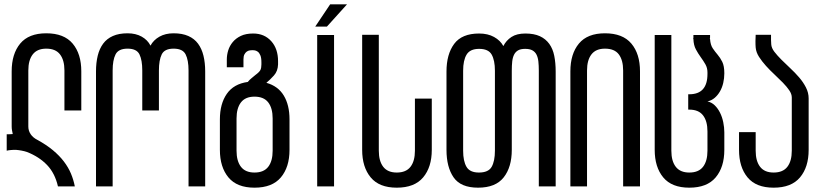

<svg xmlns="http://www.w3.org/2000/svg" viewBox="-20 -862 3794 888"><path d="M153 -215C139.7 -221.7 129.3 -230.3 122 -241C114.7 -251.7 111 -263.7 111 -277V-536C111 -568 117.8 -592.8 131.5 -610.5C145.2 -628.2 166 -637 194 -637C222.7 -637 243.8 -628.2 257.5 -610.5C271.2 -592.8 278 -568 278 -536V-351H356V-532C356 -586 342.7 -628.8 316 -660.5C289.3 -692.2 248.7 -708 194 -708C140 -708 99.8 -692.2 73.5 -660.5C47.2 -628.8 34 -586 34 -532V-277C34 -271 34.5 -265.2 35.5 -259.5C36.5 -253.8 37.7 -248 39 -242C35.7 -242 32.7 -241.8 30 -241.5C27.3 -241.2 24.3 -241 21 -241H11V-165C15.7 -166.3 21.7 -167.3 29 -168C33.7 -168.7 38.7 -169 44 -169H53C61.7 -168.3 70.5 -167.2 79.5 -165.5C88.5 -163.8 97 -161.7 105 -159C142.3 -144.3 173.2 -124.3 197.5 -99C221.8 -73.7 238.7 -40.7 248 0H326C322 -20.7 316 -40.5 308 -59.5C300 -78.5 289.2 -97 275.5 -115C261.8 -133 245 -150.3 225 -167C205 -183.7 181 -199.7 153 -215Z M783 -708C757.7 -708 735.8 -702.8 717.5 -692.5C699.2 -682.2 685.3 -668.3 676 -651C667.3 -668.3 653.8 -682.2 635.5 -692.5C617.2 -702.8 595.3 -708 570 -708C543.3 -708 520.7 -703.8 502 -695.5C483.3 -687.2 468.3 -675.3 457 -660C445.7 -644.7 437.3 -626.2 432 -604.5C426.7 -582.8 424 -558.7 424 -532V0H501V-536C501 -568 505.5 -592.8 514.5 -610.5C523.5 -628.2 542 -637 570 -637C598 -637 616.3 -628.2 625 -610.5C633.7 -592.8 638 -568 638 -536V-351H715V-536C715 -568 719.3 -592.8 728 -610.5C736.7 -628.2 755 -637 783 -637C811 -637 829.5 -628.2 838.5 -610.5C847.5 -592.8 852 -568 852 -536V0H929V-532C929 -558.7 926.3 -582.8 921 -604.5C915.7 -626.2 907.3 -644.7 896 -660C884.7 -675.3 869.7 -687.2 851 -695.5C832.3 -703.8 809.7 -708 783 -708Z M1241 -314V-165C1241 -133 1234.2 -108.2 1220.5 -90.5C1206.8 -72.8 1185.7 -64 1157 -64C1129 -64 1108.2 -72.8 1094.5 -90.5C1080.8 -108.2 1074 -133 1074 -165V-314C1074 -346 1080.8 -370.8 1094.5 -388.5C1108.2 -406.2 1129 -415 1157 -415C1185.7 -415 1206.8 -406.2 1220.5 -388.5C1234.2 -370.8 1241 -346 1241 -314ZM1212 -479C1223.3 -488.3 1235 -499.7 1247 -513C1259 -526.3 1265.3 -543.3 1266 -564V-579C1266 -617 1255.7 -647.7 1235 -671C1213.7 -695 1185.7 -707 1151 -707C1128.3 -707 1109.3 -703.3 1094 -696C1078.7 -688.7 1066.2 -679.2 1056.5 -667.5C1046.8 -655.8 1039.8 -643 1035.5 -629C1031.2 -615 1029 -601 1029 -587V-551H1106V-587C1106 -597 1107.5 -604.8 1110.5 -610.5C1113.5 -616.2 1117.2 -620.5 1121.5 -623.5C1125.8 -626.5 1130.5 -628.3 1135.5 -629C1140.5 -629.7 1144.7 -630 1148 -630C1150.7 -630 1154.2 -629.7 1158.5 -629C1162.8 -628.3 1167.3 -626.3 1172 -623C1176.7 -619.7 1180.7 -614.2 1184 -606.5C1187.3 -598.8 1189 -588 1189 -574V-564C1189 -553.3 1187.5 -544.8 1184.5 -538.5C1181.5 -532.2 1173.7 -524.3 1161 -515C1155.7 -510.3 1149.8 -505.5 1143.5 -500.5C1137.2 -495.5 1131.3 -489.7 1126 -483C1082.7 -477 1050.3 -458.7 1029 -428C1007.7 -397.3 997 -358 997 -310V-169C997 -115.7 1010.2 -73.2 1036.5 -41.5C1062.8 -9.8 1103 6 1157 6C1211.7 6 1252.3 -9.8 1279 -41.5C1305.7 -73.2 1319 -115.7 1319 -169V-310C1319 -354 1310.2 -390.7 1292.5 -420C1274.8 -449.3 1248 -469 1212 -479Z M1507 -842 1438 -739H1492L1585 -842ZM1447 -700V0H1525V-700Z M1977 -406H1899V-165C1899 -133 1892.2 -108.2 1878.5 -90.5C1864.8 -72.8 1843.7 -64 1815 -64C1787 -64 1766.2 -72.8 1752.5 -90.5C1738.8 -108.2 1732 -133 1732 -165V-701H1655V-169C1655 -115.7 1668.2 -73.2 1694.5 -41.5C1720.8 -9.8 1761 6 1815 6C1869.7 6 1910.3 -9.8 1937 -41.5C1963.7 -73.2 1977 -115.7 1977 -169Z M2269 -535V-165C2269 -133 2264 -108.2 2254 -90.5C2244 -72.8 2224.3 -64 2195 -64C2167 -64 2147.8 -72.8 2137.5 -90.5C2127.2 -108.2 2122 -133 2122 -165V-535C2122 -567 2127.3 -591.8 2138 -609.5C2148.7 -627.2 2168 -636 2196 -636C2224.7 -636 2244 -627.2 2254 -609.5C2264 -591.8 2269 -567 2269 -535ZM2410 -707C2383.3 -707 2361.8 -701.7 2345.5 -691C2329.2 -680.3 2316.7 -666.3 2308 -649C2298.7 -666.3 2284.3 -680.3 2265 -691C2245.7 -701.7 2222.7 -707 2196 -707C2142.7 -707 2104.2 -691 2080.5 -659C2056.8 -627 2045 -584.3 2045 -531V-169C2045 -115.7 2056 -73.2 2078 -41.5C2100 -9.8 2137.7 6 2191 6C2245 6 2284.5 -9.8 2309.5 -41.5C2334.5 -73.2 2347 -115.7 2347 -169V-535C2347 -551 2347.7 -565.2 2349 -577.5C2350.3 -589.8 2353.2 -600.3 2357.5 -609C2361.8 -617.7 2368 -624.3 2376 -629C2384 -633.7 2395 -636 2409 -636C2423 -636 2434.2 -633.7 2442.5 -629C2450.8 -624.3 2457.2 -617.7 2461.5 -609C2465.8 -600.3 2468.7 -589.8 2470 -577.5C2471.3 -565.2 2472 -551 2472 -535V0H2550V-531C2550 -557.7 2547.8 -581.8 2543.5 -603.5C2539.2 -625.2 2531.5 -643.7 2520.5 -659C2509.5 -674.3 2495 -686.2 2477 -694.5C2459 -702.8 2436.7 -707 2410 -707Z M2618 0H2695V-536C2695 -568 2701.8 -592.8 2715.5 -610.5C2729.2 -628.2 2750 -637 2778 -637C2807.3 -637 2828.7 -628.2 2842 -610.5C2855.3 -592.8 2862 -568 2862 -536V0H2940V-532C2940 -586 2926.7 -628.8 2900 -660.5C2873.3 -692.2 2832.7 -708 2778 -708C2724 -708 2683.8 -692.2 2657.5 -660.5C2631.2 -628.8 2618 -586 2618 -532Z M3252 -393C3264.7 -395.7 3275.8 -401.2 3285.5 -409.5C3295.2 -417.8 3303.3 -427.8 3310 -439.5C3316.7 -451.2 3321.7 -464.2 3325 -478.5C3328.3 -492.8 3330 -507.7 3330 -523C3330 -545.7 3326.8 -563.3 3320.5 -576C3314.2 -588.7 3307 -599.7 3299 -609C3291 -618.3 3283.5 -628.2 3276.5 -638.5C3269.5 -648.8 3265.3 -663 3264 -681C3263.3 -682.3 3263 -683.7 3263 -685C3263 -685.7 3263.3 -686.7 3264 -688V-700H3187V-687C3186.3 -686.3 3186 -685.7 3186 -685C3186 -683.7 3186.3 -682.3 3187 -681C3187.7 -662.3 3191.5 -646.5 3198.5 -633.5C3205.5 -620.5 3213 -608.5 3221 -597.5C3229 -586.5 3236.2 -575.5 3242.5 -564.5C3248.8 -553.5 3252 -541 3252 -527V-520C3252 -457.3 3224 -426 3168 -426H3163V-355H3168C3196.7 -355 3217.8 -346.2 3231.5 -328.5C3245.2 -310.8 3252 -286 3252 -254V-165C3252 -133 3245.2 -108.2 3231.5 -90.5C3217.8 -72.8 3196.7 -64 3168 -64C3140 -64 3119.2 -72.8 3105.5 -90.5C3091.8 -108.2 3085 -133 3085 -165V-700H3008V-169C3008 -115.7 3021.2 -73.2 3047.5 -41.5C3073.8 -9.8 3114 6 3168 6C3222.7 6 3263.3 -9.8 3290 -41.5C3316.7 -73.2 3330 -115.7 3330 -169V-250C3330 -265.3 3328.3 -281 3325 -297C3321.7 -313 3316.7 -327.7 3310 -341C3303.3 -354.3 3295.2 -365.7 3285.5 -375C3275.8 -384.3 3264.7 -390.3 3252 -393Z M3546 -701H3475C3474.3 -693.7 3474 -684 3474 -672C3474 -659.3 3474.3 -649.3 3475 -642C3476.3 -627.3 3481.5 -613 3490.5 -599C3499.5 -585 3510.2 -571.2 3522.5 -557.5C3534.8 -543.8 3548 -530.5 3562 -517.5C3576 -504.5 3589 -491.8 3601 -479.5C3613 -467.2 3622.8 -455.3 3630.5 -444C3638.2 -432.7 3642 -421.7 3642 -411V-165C3642 -133 3635.2 -108.2 3621.5 -90.5C3607.8 -72.8 3586.7 -64 3558 -64C3530 -64 3509.2 -72.8 3495.5 -90.5C3481.8 -108.2 3475 -133 3475 -165V-251H3398V-169C3398 -115.7 3411.2 -73.2 3437.5 -41.5C3463.8 -9.8 3504 6 3558 6C3612.7 6 3653.3 -9.8 3680 -41.5C3706.7 -73.2 3720 -115.7 3720 -169V-407C3720 -424.3 3715.8 -441.2 3707.5 -457.5C3699.2 -473.8 3688.7 -489.3 3676 -504C3663.3 -518.7 3649.7 -532.8 3635 -546.5L3594 -586C3581.3 -598.7 3570.5 -610.8 3561.5 -622.5C3552.5 -634.2 3547.7 -645.7 3547 -657C3546.3 -663 3546 -669.7 3546 -677Z"/></svg>

Font: Bebas Neue Regular two
Style: Regular2
Weight: 400
Designer: Ryoichi Tsunekawa & LGV (GE)
Foundry: Free Software Foundation, Inc.
Version: Version 1.003 August 13, 2016